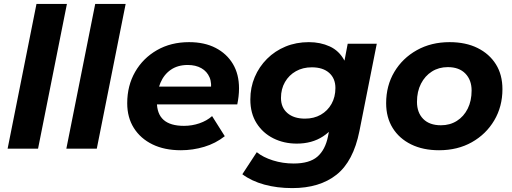

<svg xmlns="http://www.w3.org/2000/svg" viewBox="-20 -762 2624 984"><path d="M19 0 167 -742H323L175 0Z M320 0 468 -742H624L476 0Z M907 8Q823 8 761.5 -22Q700 -52 666 -106Q632 -160 632 -233Q632 -323 672.5 -393.5Q713 -464 784.5 -505Q856 -546 949 -546Q1028 -546 1085 -516.5Q1142 -487 1173.5 -434.5Q1205 -382 1205 -309Q1205 -288 1202.5 -267Q1200 -246 1196 -227H751L767 -318H1123L1059 -290Q1067 -335 1054 -365.5Q1041 -396 1012 -412.5Q983 -429 942 -429Q891 -429 855.5 -404.5Q820 -380 802 -337Q784 -294 784 -240Q784 -178 818.5 -147.5Q853 -117 923 -117Q964 -117 1002 -130Q1040 -143 1067 -167L1132 -64Q1085 -27 1026.5 -9.5Q968 8 907 8Z M1478 202Q1400 202 1334.5 184Q1269 166 1222 131L1296 18Q1328 44 1378.5 60Q1429 76 1485 76Q1566 76 1606.5 41Q1647 6 1661 -63L1680 -160L1716 -286L1740 -422L1762 -538H1911L1822 -90Q1791 65 1704.5 133.5Q1618 202 1478 202ZM1501 -26Q1435 -26 1381 -53Q1327 -80 1295 -130.5Q1263 -181 1263 -252Q1263 -314 1285.5 -367Q1308 -420 1348.5 -460.5Q1389 -501 1443.5 -523.5Q1498 -546 1563 -546Q1622 -546 1670 -524Q1718 -502 1744.5 -453Q1771 -404 1764 -322Q1758 -233 1725 -166.5Q1692 -100 1635.5 -63Q1579 -26 1501 -26ZM1543 -154Q1589 -154 1624 -174Q1659 -194 1679 -229.5Q1699 -265 1699 -311Q1699 -360 1667 -388.5Q1635 -417 1578 -417Q1532 -417 1496.5 -397Q1461 -377 1440.5 -341.5Q1420 -306 1420 -260Q1420 -211 1453 -182.5Q1486 -154 1543 -154Z M2230 8Q2148 8 2087 -22Q2026 -52 1992.5 -106Q1959 -160 1959 -233Q1959 -323 2001 -393.5Q2043 -464 2116.5 -505Q2190 -546 2284 -546Q2367 -546 2427.5 -516Q2488 -486 2521.5 -432.5Q2555 -379 2555 -305Q2555 -216 2513 -145Q2471 -74 2398 -33Q2325 8 2230 8ZM2240 -120Q2286 -120 2321.5 -142.5Q2357 -165 2377 -205Q2397 -245 2397 -298Q2397 -352 2365 -385Q2333 -418 2275 -418Q2229 -418 2193.5 -395.5Q2158 -373 2137.5 -333Q2117 -293 2117 -240Q2117 -185 2149 -152.5Q2181 -120 2240 -120Z"/></svg>

Font: Montserrat Thin
Style: Bold Italic
Weight: 700
Italic angle: -11.3°
Version: Version 9.000